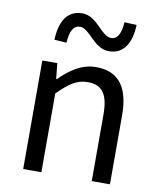

<svg xmlns="http://www.w3.org/2000/svg" viewBox="-89 -876 788 946"><g transform="rotate(10 305.5 -403.0)"><path d="M92 0H183V-394C238 -449 276 -477 332 -477C404 -477 435 -434 435 -332V0H526V-344C526 -483 474 -557 360 -557C286 -557 230 -516 178 -465H175L167 -543H92ZM407 -645C484 -645 516 -711 519 -796L458 -799C455 -748 440 -711 407 -711C354 -711 324 -806 246 -806C168 -806 136 -741 133 -654L194 -650C197 -704 212 -739 246 -739C298 -739 328 -645 407 -645Z"/></g></svg>

Font: Noto Sans CJK TC Regular
Style: Regular
Weight: 400
Designer: Ryoko NISHIZUKA (kana & ideographs); Paul D. Hunt (Latin, Greek & Cyrillic); Wenlong ZHANG (bopomofo); Sandoll Communica
Foundry: Adobe Systems Incorporated
Version: Version 1.001;PS 1.001;hotconv 1.0.78;makeotf.lib2.5.61930